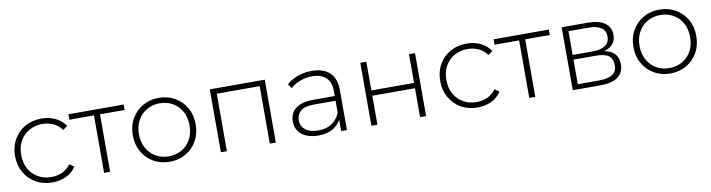

<svg xmlns="http://www.w3.org/2000/svg" viewBox="-25 -1046 5814 1569"><g transform="rotate(-10 2881.5 -261.0)"><path d="M319 4Q243 4 183.5 -30Q124 -64 89.5 -124Q55 -184 55 -261Q55 -339 89.5 -399Q124 -459 183.5 -492.5Q243 -526 319 -526Q382 -526 433.5 -502Q485 -478 517 -430L480 -403Q452 -443 410 -462Q368 -481 319 -481Q258 -481 209.5 -453.5Q161 -426 133.5 -376.5Q106 -327 106 -261Q106 -195 133.5 -145.5Q161 -96 209.5 -68.5Q258 -41 319 -41Q368 -41 410 -60Q452 -79 480 -119L517 -92Q485 -44 433.5 -20Q382 4 319 4Z M748 0V-492L762 -477H544V-522H1002V-477H784L798 -492V0Z M1293 4Q1218 4 1159.5 -30Q1101 -64 1066.5 -124Q1032 -184 1032 -261Q1032 -339 1066.5 -398.5Q1101 -458 1159.5 -492Q1218 -526 1293 -526Q1368 -526 1427 -492Q1486 -458 1520 -398.5Q1554 -339 1554 -261Q1554 -184 1520 -124Q1486 -64 1427 -30Q1368 4 1293 4ZM1293 -41Q1353 -41 1401 -68.5Q1449 -96 1476 -146Q1503 -196 1503 -261Q1503 -327 1476 -376.5Q1449 -426 1401 -453.5Q1353 -481 1293 -481Q1233 -481 1185.5 -453.5Q1138 -426 1110.5 -376.5Q1083 -327 1083 -261Q1083 -196 1110.5 -146Q1138 -96 1185.5 -68.5Q1233 -41 1293 -41Z M1717 0V-522H2173V0H2123V-492L2137 -477H1753L1767 -492V0Z M2715 0V-119L2713 -137V-333Q2713 -406 2673.5 -444Q2634 -482 2558 -482Q2504 -482 2457.5 -463.5Q2411 -445 2378 -416L2353 -452Q2392 -487 2447 -506.5Q2502 -526 2562 -526Q2659 -526 2711 -477Q2763 -428 2763 -331V0ZM2527 4Q2469 4 2426.5 -14.5Q2384 -33 2361.5 -67Q2339 -101 2339 -145Q2339 -185 2357.5 -217.5Q2376 -250 2419 -270.5Q2462 -291 2534 -291H2726V-252H2535Q2454 -252 2421.5 -222Q2389 -192 2389 -147Q2389 -97 2427 -67Q2465 -37 2534 -37Q2600 -37 2645.5 -67Q2691 -97 2713 -154L2727 -120Q2706 -63 2655.5 -29.5Q2605 4 2527 4Z M2966 0V-522H3016V-284H3370V-522H3420V0H3370V-240H3016V0Z M3847 4Q3771 4 3711.5 -30Q3652 -64 3617.5 -124Q3583 -184 3583 -261Q3583 -339 3617.5 -399Q3652 -459 3711.5 -492.5Q3771 -526 3847 -526Q3910 -526 3961.5 -502Q4013 -478 4045 -430L4008 -403Q3980 -443 3938 -462Q3896 -481 3847 -481Q3786 -481 3737.5 -453.5Q3689 -426 3661.5 -376.5Q3634 -327 3634 -261Q3634 -195 3661.5 -145.5Q3689 -96 3737.5 -68.5Q3786 -41 3847 -41Q3896 -41 3938 -60Q3980 -79 4008 -119L4045 -92Q4013 -44 3961.5 -20Q3910 4 3847 4Z M4276 0V-492L4290 -477H4072V-522H4530V-477H4312L4326 -492V0Z M4637 0V-522H4857Q4943 -522 4993 -488Q5043 -454 5043 -389Q5043 -325 4994.5 -292Q4946 -259 4869 -259L4883 -274Q4975 -274 5018 -240Q5061 -206 5061 -140Q5061 -73 5012.5 -36.5Q4964 0 4863 0ZM4686 -41H4862Q4935 -41 4973 -65Q5011 -89 5011 -142Q5011 -196 4977.5 -220.5Q4944 -245 4870 -245H4686ZM4686 -284H4854Q4920 -284 4956.5 -309Q4993 -334 4993 -383Q4993 -432 4956.5 -456.5Q4920 -481 4854 -481H4686Z M5447 4Q5372 4 5313.5 -30Q5255 -64 5220.5 -124Q5186 -184 5186 -261Q5186 -339 5220.5 -398.5Q5255 -458 5313.5 -492Q5372 -526 5447 -526Q5522 -526 5581 -492Q5640 -458 5674 -398.5Q5708 -339 5708 -261Q5708 -184 5674 -124Q5640 -64 5581 -30Q5522 4 5447 4ZM5447 -41Q5507 -41 5555 -68.5Q5603 -96 5630 -146Q5657 -196 5657 -261Q5657 -327 5630 -376.5Q5603 -426 5555 -453.5Q5507 -481 5447 -481Q5387 -481 5339.5 -453.5Q5292 -426 5264.5 -376.5Q5237 -327 5237 -261Q5237 -196 5264.5 -146Q5292 -96 5339.5 -68.5Q5387 -41 5447 -41Z"/></g></svg>

Font: Modern
Style: Regular
Weight: 300
Designer: Julieta Ulanovsky
Foundry: Julieta Ulanovsky
Version: Version 8.000